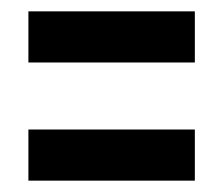

<svg xmlns="http://www.w3.org/2000/svg" viewBox="-20 -485 390 338"><path d="M30 -375V-465H323V-375ZM30 -167V-257H323V-167Z"/></svg>

Font: Inconsolata ExtraCondensed ExtraBold
Style: Regular
Weight: 800
Width: 2
Monospace: yes
Designer: Raph Levien, Cyreal, Brenton Simpson
Foundry: Raph Levien, Cyreal, Google
Version: Version 3.001; ttfautohint (v1.8.2.53-6de2)